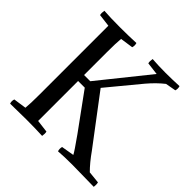

<svg xmlns="http://www.w3.org/2000/svg" viewBox="-200 -979 1162 1162"><g transform="rotate(45 380.5 -398.0)"><path d="M366 -453 597 -147Q640 -86 681 -45L759 -37Q763 -20 760 0Q610 -3 574 -3Q500 -3 455 1Q449 -16 454 -35L536 -49Q527 -68 465 -155L297 -386H240V-44L321 -34Q325 -19 321 3Q258 0 184 0Q130 0 46 2Q40 -16 46 -34L129 -46Q133 -84 133 -163V-752L52 -762Q48 -777 52 -799Q107 -795 189 -795Q262 -795 327 -798Q333 -780 327 -762L244 -750Q240 -712 240 -633V-437H293L546 -752L465 -762Q461 -777 465 -799Q520 -795 580 -795Q632 -795 696 -798Q702 -780 696 -762L629 -750Q583 -714 538 -661Z"/></g></svg>

Font: Adamina
Style: Regular
Weight: 400
Designer: Cyreal (www.cyreal.org)
Foundry: Alexei Vanyashin
Version: Version 1.013